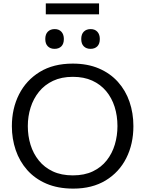

<svg xmlns="http://www.w3.org/2000/svg" viewBox="-20 -1101 857 1132"><path d="M412 11Q321.5 11 253.5 -18.2Q185.5 -47.5 140.2 -98.8Q95 -150 72.5 -216.5Q50 -283 50 -357Q50 -461 92.2 -544.5Q134.5 -628 214.5 -677Q294.5 -726 409 -726Q496 -726 562.8 -697.5Q629.5 -669 675 -618.5Q720.5 -568 743.5 -501Q766.5 -434 766.5 -357.5Q766.5 -252 724.5 -168.8Q682.5 -85.5 603 -37.2Q523.5 11 412 11ZM409.5 -67Q478 -67 527.5 -90.8Q577 -114.5 609.2 -155.5Q641.5 -196.5 657 -248.8Q672.5 -301 672.5 -357.5Q672.5 -418.5 655.8 -471.2Q639 -524 605.8 -563.8Q572.5 -603.5 523.5 -625.8Q474.5 -648 409.5 -648Q342.5 -648 292.8 -624.5Q243 -601 210 -560.2Q177 -519.5 160.5 -467.2Q144 -415 144 -357.5Q144 -299.5 160 -247.5Q176 -195.5 208.8 -154.8Q241.5 -114 291.5 -90.5Q341.5 -67 409.5 -67ZM513.5 -813Q489 -813 474 -827.8Q459 -842.5 459 -871Q459 -899.5 474.2 -914.5Q489.5 -929.5 514.5 -929.5Q539.5 -929.5 554 -913.8Q568.5 -898 568.5 -871Q568.5 -842.5 553.8 -827.8Q539 -813 513.5 -813ZM301.5 -813Q277 -813 262 -827.8Q247 -842.5 247 -871Q247 -899.5 262.2 -914.5Q277.5 -929.5 302.5 -929.5Q327.5 -929.5 342 -913.8Q356.5 -898 356.5 -871Q356.5 -842.5 341.8 -827.8Q327 -813 301.5 -813ZM250 -1016.5V-1081Q285.5 -1081 325 -1081Q364.5 -1081 407 -1081Q450 -1081 489.2 -1081Q528.5 -1081 564 -1081V-1016.5Q528.5 -1016.5 489.2 -1016.5Q450 -1016.5 407 -1016.5Q364.5 -1016.5 325 -1016.5Q285.5 -1016.5 250 -1016.5Z"/></svg>

Font: Commissioner Thin
Style: Regular
Weight: 400
Version: Version 1.000